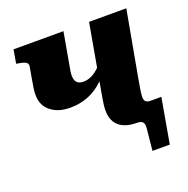

<svg xmlns="http://www.w3.org/2000/svg" viewBox="-119 -625 864 883"><g transform="rotate(-20 313.0 -183.5)"><path d="M257.6 -367Q253.6 -345.6 251.2 -330.7Q248.8 -315.8 248.8 -305.6Q248.8 -292.6 253 -282.6Q257.2 -272.6 266.6 -267.2Q276 -261.8 291.4 -261.8Q312.6 -261.8 333.1 -272.1Q353.6 -282.4 373.1 -302.7Q392.6 -323 410.2 -352.4L416.8 -316Q391.2 -268.6 357.6 -236Q324 -203.4 283.1 -186.7Q242.2 -170 193 -170Q135.2 -170 98.7 -198.9Q62.2 -227.8 62.2 -279.2Q62.2 -294.4 64.7 -313.4Q67.2 -332.4 73 -363L81.4 -410.2Q83.8 -421 79 -427.4Q74.2 -433.8 64 -437.3Q53.8 -440.8 38.4 -443.2L27.4 -445.2L39 -511.6H283.2ZM453.8 0Q419.6 0 393.9 -11Q368.2 -22 354.1 -44.7Q340 -67.4 340 -101.4Q340 -114.2 341.4 -127.1Q342.8 -140 345.2 -154Q347.6 -168 350 -182L408.6 -511.6H590.8L531 -182Q528.6 -166.4 525.8 -150.9Q523 -135.4 521.5 -123.2Q520 -111 520 -103.4Q520 -87.6 527.1 -80.7Q534.2 -73.8 551.2 -73.8H603L564.4 145.8H479.6L490 43Q492 26 489 17Q486 8 477.5 4Q469 0 453.8 0Z"/></g></svg>

Font: Roboto Serif 20pt
Style: Italic
Weight: 400
Italic angle: -10°
Designer: Greg Gazdowicz
Foundry: Commercial Type
Version: Version 1.008